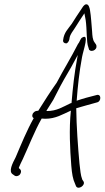

<svg xmlns="http://www.w3.org/2000/svg" viewBox="-20 -838 487 894"><path d="M53 -106C38 -77 18 -39 40 -26L47 -21C54 -15 67 -18 73 -26C83 -41 76 -49 68 -55V-58C72 -68 78 -81 86 -97C113 -155 141 -228 174 -286L191 -285C239 -285 272 -306 308 -322C309 -323 309 -323 310 -323C301 -236 306 -144 312 -66C315 -30 319 -4 330 19L334 29C344 48 379 25 369 7L363 -2C355 -23 354 -45 350 -77C343 -154 336 -248 335 -334C351 -339 367 -343 384 -348L431 -361C453 -365 453 -404 428 -395L382 -383C366 -378 350 -374 337 -369C342 -436 349 -503 362 -572C368 -606 399 -687 361 -662C354 -657 350 -640 343 -633C310 -568 276 -514 244 -453C214 -411 187 -368 158 -322H153C144 -322 133 -314 131 -304C129 -297 131 -291 137 -288C105 -231 78 -165 53 -106ZM196 -322 228 -373C239 -395 250 -416 261 -437C282 -477 308 -517 328 -556C332 -564 337 -573 342 -582L340 -570C326 -496 319 -429 313 -358C312 -358 310 -358 308 -357C272 -340 244 -321 199 -321ZM274 -652C272 -643 278 -636 288 -636C294 -636 301 -645 303 -655L304 -662C308 -681 318 -690 329 -708C343 -730 359 -756 373 -776L379 -744C382 -723 383 -696 384 -674C385 -654 386 -630 392 -616L395 -606C398 -603 402 -601 407 -601C417 -601 427 -608 429 -618C430 -623 429 -628 427 -631L420 -641C411 -653 410 -673 409 -690C406 -722 404 -763 399 -791C397 -802 393 -818 382 -818C377 -818 373 -815 367 -808C358 -793 346 -778 335 -760L314 -727C297 -703 278 -687 274 -652Z"/></svg>

Font: Stray Cat
Style: SuCnObl
Weight: 400
Version: Version 1.0